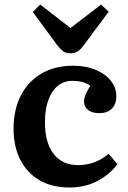

<svg xmlns="http://www.w3.org/2000/svg" viewBox="-20 -816 565 850"><path d="M287 14Q210 14 155 -18Q100 -50 70 -108.5Q40 -167 40 -246Q40 -330 72 -392.5Q104 -455 163 -490Q222 -525 303 -525Q361 -525 404.5 -506.5Q448 -488 471.5 -457.5Q495 -427 495 -390Q495 -368 487 -351.5Q479 -335 462 -325Q445 -315 420 -315Q388 -315 370 -329Q352 -343 352 -368Q352 -380 358 -395Q364 -410 380 -437Q363 -448 344.5 -453Q326 -458 299 -458Q263 -458 236 -436Q209 -414 194 -373Q179 -332 179 -275Q179 -184 217.5 -134.5Q256 -85 326 -85Q364 -85 397.5 -97.5Q431 -110 461 -135L500 -89Q465 -43 411 -14.5Q357 14 287 14ZM292 -580Q279 -580 269.5 -583.5Q260 -587 251.5 -595.5Q243 -604 232 -618L125 -763L158 -796L292 -692L428 -796L461 -764L347 -611Q333 -593 320.5 -586.5Q308 -580 292 -580Z"/></svg>

Font: Literata 18pt SemiBold
Style: Regular
Weight: 600
Designer: Latin by Veronika Burian and Jose Scaglione. Greek by Irene Vlachou. Cyrillic by Vera Evstafieva.
Foundry: TypeTogether
Version: Version 3.103;gftools[0.9.29]